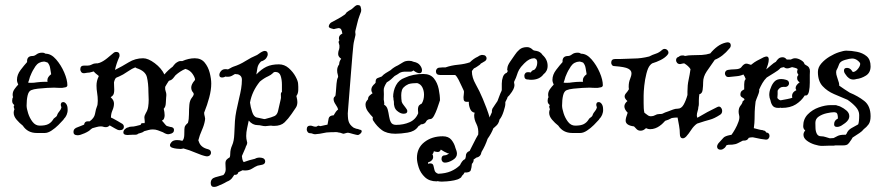

<svg xmlns="http://www.w3.org/2000/svg" viewBox="-20 -527 3478 758"><path d="M125 -2Q89 -2 70 -31Q57 -41 45.5 -54.5Q34 -68 34 -82Q34 -89 37 -96Q32 -107 36 -111L37 -112Q34 -114 31 -118Q28 -122 28 -129Q28 -139 32 -144L31 -145Q30 -148 30 -154Q30 -165 37.5 -175.5Q45 -186 52 -193Q47 -203 47 -212Q47 -232 61.5 -251Q76 -270 87 -282Q85 -306 109 -306Q116 -306 124.5 -312.5Q133 -319 146 -319Q151 -319 154 -318Q157 -317 160 -315Q182 -315 201.5 -292.5Q221 -270 233.5 -241Q246 -212 246 -190Q245 -184 239 -182.5Q233 -181 225 -180H217Q210 -180 203.5 -180.5Q197 -181 194 -181Q184 -181 166 -180Q148 -179 130 -177Q112 -175 103 -171Q93 -167 89 -150Q85 -133 85 -110Q85 -99 91 -80Q97 -61 108.5 -46Q120 -31 137 -31Q159 -31 170.5 -37Q182 -43 189 -54Q191 -59 198 -63.5Q205 -68 206 -74Q208 -80 214 -87Q220 -94 222 -101Q223 -103 221.5 -106.5Q220 -110 220 -114Q220 -117 222 -120.5Q224 -124 230 -124Q236 -124 241.5 -116.5Q247 -109 247 -95Q247 -92 247 -89Q247 -86 246 -83Q243 -71 240 -68Q239 -65 236 -62Q233 -59 230 -54Q223 -46 210.5 -33.5Q198 -21 183.5 -11.5Q169 -2 157 -2ZM91 -201Q94 -200 97 -200Q100 -200 103 -200Q109 -200 114.5 -200.5Q120 -201 126 -202Q134 -203 141.5 -203.5Q149 -204 154 -204H168Q167 -206 167 -210Q167 -223 182 -234Q180 -245 178 -258Q176 -271 168 -280L159 -283Q156 -283 154 -284Q132 -283 120 -265.5Q108 -248 101 -230Q98 -224 96.5 -217.5Q95 -211 91 -201Z M794 90Q778 87 752.5 76Q727 65 704 59Q698 61 693 61Q688 61 678 60Q668 59 659.5 56Q651 53 651 46Q651 41 657 34Q664 26 679 26Q690 26 700 29Q707 22 707.5 6Q708 -10 708 -17Q708 -26 712 -31.5Q716 -37 720 -40L722 -42Q726 -56 726 -75.5Q726 -95 727.5 -113Q729 -131 738 -142Q741 -146 740.5 -145Q740 -144 742 -148Q748 -156 741.5 -163Q735 -170 735 -182Q735 -187 738 -194Q741 -201 748 -209Q750 -211 750 -211.5Q750 -212 750 -212Q750 -221 740 -235.5Q730 -250 712 -255Q702 -251 692 -244.5Q682 -238 673 -230Q668 -223 663.5 -218Q659 -213 655 -211Q654 -210 651 -209.5Q648 -209 646 -207Q638 -195 632 -184Q631 -174 634.5 -165Q638 -156 636 -143Q635 -133 634.5 -119Q634 -105 626 -97L627 -95Q628 -91 629 -84.5Q630 -78 630 -72Q630 -65 627.5 -59Q625 -53 619 -51Q625 -45 627 -42L631 -37Q636 -30 641 -29L652 -26Q667 -25 667 -14Q667 -1 650 2Q649 2 647.5 2.5Q646 3 644 3Q636 3 623 -5Q613 -9 603.5 -12.5Q594 -16 583 -16Q574 -16 565.5 -13.5Q557 -11 549 -9Q545 -5 538 -3Q531 -1 525 1Q522 5 514 5H502Q496 5 491 5.5Q486 6 484 6Q467 6 467 -4Q467 -11 473 -17Q479 -23 486 -24Q491 -27 498 -27Q508 -27 517 -29.5Q526 -32 535 -34L538 -40Q541 -41 544.5 -41Q548 -41 551 -41Q552 -47 551 -52.5Q550 -58 550 -63Q550 -71 556 -81Q563 -92 565 -105.5Q567 -119 567 -133Q567 -141 566.5 -148.5Q566 -156 566 -163Q566 -198 560 -222.5Q554 -247 519 -258L514 -261Q501 -256 489.5 -248Q478 -240 466 -233Q447 -223 440.5 -221Q434 -219 430 -202Q430 -194 430.5 -186.5Q431 -179 431 -173Q431 -157 426 -151Q424 -148 418 -144L417 -143L419 -141Q430 -131 430 -118Q430 -105 424 -91.5Q418 -78 418 -63Q419 -63 427.5 -58.5Q436 -54 445.5 -48.5Q455 -43 458 -41Q469 -36 469 -27Q469 -13 452 -13Q445 -13 433 -20.5Q421 -28 413 -32L412 -31Q406 -25 398 -25Q392 -25 388 -26.5Q384 -28 378 -28Q370 -28 361.5 -25.5Q353 -23 345 -21Q343 -19 339 -17Q332 -9 314 -1Q296 7 287 7Q270 7 270 -6Q270 -20 287 -25Q292 -27 298.5 -29.5Q305 -32 312 -35Q314 -48 326 -48H334Q352 -61 355 -77Q359 -99 362.5 -106Q366 -113 366 -129Q366 -145 363.5 -160Q361 -175 361 -189Q361 -208 369 -224L370 -227Q367 -230 364 -232L359 -236Q355 -239 350 -245Q345 -244 339 -242Q333 -240 326 -240Q322 -240 319 -239Q316 -238 311 -238Q304 -238 300.5 -243Q297 -248 297 -253Q297 -268 311 -268H326Q335 -268 343 -272.5Q351 -277 361 -277H366L369 -278L373 -279Q387 -284 403 -297Q419 -310 427 -317Q432 -322 439 -322Q452 -322 452 -309Q452 -303 450 -300Q439 -275 434 -251L436 -252Q462 -265 488 -281Q514 -297 545 -297Q565 -297 591 -277.5Q617 -258 629 -233Q643 -250 662 -264Q664 -267 666.5 -270Q669 -273 673 -277Q678 -281 684 -284Q690 -287 697 -286H700Q725 -297 749 -297Q774 -297 788 -280Q802 -263 808 -239.5Q814 -216 814 -197Q814 -172 806 -142Q798 -112 787 -85Q786 -84 786 -81Q786 -75 788.5 -66.5Q791 -58 789 -51Q786 -33 777 -13Q768 7 763 27Q763 28 765 32Q772 55 801 62Q813 65 813 76Q813 82 808 86.5Q803 91 794 90Z M853 202Q849 203 841 207Q833 211 825 211Q812 211 812 196Q812 178 829.5 173Q847 168 862 164Q868 157 869.5 151.5Q871 146 871 141Q871 136 870.5 130.5Q870 125 870 118Q870 108 875 103Q880 98 884 96L887 94Q889 89 889 80Q889 63 896.5 46.5Q904 30 905 2Q906 -29 907.5 -49Q909 -69 913 -89Q917 -109 924 -139Q929 -159 932 -177Q935 -195 935 -212Q935 -223 928.5 -228.5Q922 -234 915 -234Q910 -234 908 -235L901 -231Q891 -224 880 -224H874L871 -225Q863 -221 857 -221Q846 -221 846 -231Q846 -239 852.5 -246.5Q859 -254 869 -254Q877 -254 880 -253Q885 -255 890.5 -258.5Q896 -262 902 -264Q927 -272 949 -286Q971 -300 995 -310Q1000 -313 1004.5 -316.5Q1009 -320 1015 -323Q1021 -326 1025 -326Q1037 -326 1037 -313Q1037 -306 1031.5 -298Q1026 -290 1013 -285H1011Q999 -273 996.5 -260Q994 -247 992 -233Q1012 -254 1032 -263.5Q1052 -273 1081 -273Q1103 -273 1120 -258Q1137 -243 1147 -224.5Q1157 -206 1157 -195Q1158 -185 1157.5 -171Q1157 -157 1150 -148L1151 -144Q1154 -132 1154 -124Q1154 -111 1148 -102Q1142 -93 1131 -77Q1118 -58 1103.5 -44Q1089 -30 1062 -30Q1054 -30 1051 -31H1048Q1043 -31 1038 -30Q1033 -29 1028 -29Q1020 -29 1012.5 -31Q1005 -33 997 -33Q977 -33 962 -51Q959 -36 955.5 -20.5Q952 -5 952 10Q952 21 955 32Q955 33 955.5 34Q956 35 956 36Q956 42 953 47Q950 52 949 57L935 89Q935 93 936.5 100.5Q938 108 942 113Q953 109 964.5 105.5Q976 102 986 100Q998 93 1013 96Q1020 97 1023.5 101Q1027 105 1027 110Q1027 122 1012 124L997 127Q987 131 975.5 138.5Q964 146 948 146Q941 146 938 145Q934 147 929.5 149Q925 151 921 153Q918 165 905 163L901 169Q895 179 888.5 183.5Q882 188 876 190Q868 195 853 202ZM1026 -57Q1054 -64 1064 -69Q1074 -74 1077.5 -88Q1081 -102 1088 -134Q1090 -139 1089 -150Q1088 -161 1092 -163L1093 -164Q1093 -174 1093 -193Q1093 -212 1088 -227.5Q1083 -243 1067 -243Q1063 -243 1060 -241L1057 -238Q1050 -231 1039 -226Q1023 -219 1006 -205Q975 -167 967 -122Q969 -105 975.5 -85Q982 -65 995 -63Q997 -63 1011 -59.5Q1025 -56 1026 -57Z M1392 6Q1391 6 1389.5 5.5Q1388 5 1386 5L1374 2Q1367 0 1361.5 -1.5Q1356 -3 1354 -3Q1350 -3 1344 -1Q1338 1 1335 1Q1334 1 1332 0Q1330 -1 1329 -1Q1326 -2 1323 -3Q1320 -4 1316 -4Q1311 -6 1304 -5.5Q1297 -5 1294 -5Q1293 -5 1285.5 -5Q1278 -5 1269 -4Q1256 -1 1242.5 1Q1229 3 1224 3Q1219 3 1214.5 1Q1210 -1 1205 -1Q1198 -1 1194.5 -6Q1191 -11 1191 -16Q1191 -31 1205 -31Q1210 -31 1215 -29Q1220 -27 1224 -27H1229Q1232 -29 1234.5 -30Q1237 -31 1237 -31Q1239 -31 1245 -29Q1253 -31 1261 -32.5Q1269 -34 1273 -35Q1275 -48 1277.5 -59.5Q1280 -71 1298 -72V-73L1301 -78Q1303 -82 1306.5 -86.5Q1310 -91 1315 -95Q1313 -103 1305 -114.5Q1297 -126 1297 -136Q1297 -143 1303 -147Q1305 -149 1306 -164Q1307 -179 1308.5 -196.5Q1310 -214 1314 -221Q1316 -225 1313.5 -232.5Q1311 -240 1311 -249Q1311 -262 1319 -273Q1319 -285 1327 -295Q1315 -303 1315 -314Q1315 -322 1318 -331Q1318 -330 1318.5 -331Q1319 -332 1320 -339Q1321 -348 1318 -355.5Q1315 -363 1320 -368Q1319 -370 1318.5 -372Q1318 -374 1318 -376Q1318 -387 1329 -393L1332 -395Q1332 -396 1331.5 -396Q1331 -396 1331 -397Q1330 -405 1327 -410.5Q1324 -416 1316 -416Q1314 -416 1306 -414Q1300 -412 1298 -412Q1296 -412 1287 -415Q1278 -418 1278 -422Q1278 -427 1281 -431.5Q1284 -436 1287 -438Q1298 -444 1313 -452Q1328 -460 1342 -470L1347 -476L1349 -479Q1350 -479 1350 -479.5Q1350 -480 1351 -480L1358 -485L1367 -490Q1368 -491 1369.5 -492Q1371 -493 1372 -494Q1376 -498 1381.5 -502.5Q1387 -507 1391 -507Q1401 -507 1403 -502Q1405 -497 1406 -489Q1406 -482 1405 -480L1399 -464Q1394 -451 1390.5 -435.5Q1387 -420 1383 -405Q1382 -401 1383 -396Q1384 -391 1383 -387Q1381 -377 1378.5 -367.5Q1376 -358 1375 -348Q1374 -340 1371.5 -311Q1369 -282 1366 -243.5Q1363 -205 1360 -168Q1357 -131 1355 -105.5Q1353 -80 1353 -79Q1353 -76 1353.5 -66Q1354 -56 1356 -49Q1360 -34 1376 -23Q1378 -22 1381 -21Q1384 -20 1386 -19Q1388 -18 1391 -18Q1394 -18 1397 -16Q1401 -15 1404.5 -14Q1408 -13 1408 -9Q1408 -4 1402.5 1Q1397 6 1392 6Z M1541 1Q1507 1 1487.5 -13.5Q1468 -28 1454 -50Q1450 -55 1452 -64Q1442 -74 1432.5 -87Q1423 -100 1423 -115Q1423 -121 1426 -126Q1429 -131 1433 -135V-136Q1433 -144 1439 -149.5Q1445 -155 1451 -159Q1446 -165 1446 -173Q1446 -180 1450 -186Q1454 -192 1460 -197L1463 -201Q1462 -215 1470 -218.5Q1478 -222 1487 -225Q1494 -233 1503 -238.5Q1512 -244 1522 -250Q1535 -262 1551 -269Q1562 -275 1571 -281Q1580 -287 1595 -287Q1600 -287 1604.5 -286Q1609 -285 1613 -283Q1630 -280 1638 -269.5Q1646 -259 1646 -250Q1646 -238 1636 -238Q1626 -238 1612 -249Q1607 -244 1600 -244H1576Q1572 -244 1567.5 -243Q1563 -242 1559 -240Q1554 -236 1548.5 -233Q1543 -230 1538 -227Q1531 -220 1523.5 -213.5Q1516 -207 1507 -202Q1494 -182 1495 -170.5Q1496 -159 1495 -134Q1495 -133 1496.5 -124.5Q1498 -116 1496 -114Q1507 -108 1510.5 -95Q1514 -82 1516 -68Q1518 -54 1523.5 -44Q1529 -34 1544 -34Q1573 -34 1597 -44.5Q1621 -55 1631 -80Q1631 -84 1630.5 -87.5Q1630 -91 1630 -95Q1630 -101 1632 -106.5Q1634 -112 1641 -116L1645 -118Q1654 -133 1654 -153Q1654 -169 1647.5 -182Q1641 -195 1627 -199Q1606 -199 1593 -195Q1589 -193 1584.5 -190.5Q1580 -188 1577 -185Q1569 -179 1566.5 -170Q1564 -161 1564 -151Q1564 -144 1564.5 -137Q1565 -130 1566 -125Q1568 -119 1572.5 -113.5Q1577 -108 1582 -101Q1588 -94 1588 -88Q1588 -78 1573 -78Q1561 -78 1547.5 -89.5Q1534 -101 1535 -126Q1534 -130 1533.5 -134Q1533 -138 1533 -143H1532Q1532 -169 1543.5 -190.5Q1555 -212 1578 -220Q1610 -235 1651 -235Q1679 -235 1693 -217.5Q1707 -200 1712 -175.5Q1717 -151 1717 -130Q1717 -132 1714 -122Q1711 -112 1705.5 -97Q1700 -82 1693.5 -70Q1687 -58 1680 -57Q1670 -57 1664 -50Q1658 -36 1641 -36L1639 -33Q1638 -32 1636.5 -31.5Q1635 -31 1633 -30L1630 -26Q1617 -8 1589.5 -3.5Q1562 1 1541 1Z M1724 190Q1720 190 1715.5 189.5Q1711 189 1707 188L1705 189H1704Q1675 189 1657.5 172.5Q1640 156 1633 134Q1626 112 1626 97Q1626 57 1655.5 34Q1685 11 1728 11Q1751 11 1762.5 25.5Q1774 40 1778 57Q1780 62 1782 68Q1784 74 1784 80Q1784 95 1767 105Q1750 115 1737 115Q1730 115 1726.5 110.5Q1723 106 1723 101Q1723 86 1737 86Q1741 86 1745.5 83.5Q1750 81 1753 79Q1752 79 1750.5 78.5Q1749 78 1747 78Q1740 75 1733.5 71.5Q1727 68 1721 64H1720Q1717 73 1708 73Q1704 73 1700 72Q1696 71 1693 70Q1692 73 1691 76Q1690 79 1687 82Q1690 86 1690 93Q1690 100 1685 105.5Q1680 111 1673 113L1670 114V120Q1672 119 1674 118.5Q1676 118 1678 118Q1689 118 1691 126.5Q1693 135 1695.5 145Q1698 155 1710 159Q1739 158 1760 149Q1781 140 1796 125Q1799 118 1804 111Q1809 104 1816 101L1817 99Q1817 97 1819 93V90Q1819 74 1834 69Q1843 52 1851 35.5Q1859 19 1868 4Q1870 -20 1861 -37.5Q1852 -55 1852 -71Q1852 -74 1852.5 -76.5Q1853 -79 1854 -82Q1841 -84 1835.5 -98.5Q1830 -113 1831 -125H1822Q1812 -125 1810.5 -134Q1809 -143 1811 -154.5Q1813 -166 1810 -171Q1808 -175 1802.5 -187Q1797 -199 1790.5 -212Q1784 -225 1777 -231H1717Q1701 -231 1701 -246Q1701 -251 1705 -255.5Q1709 -260 1716 -260Q1722 -261 1727.5 -261Q1733 -261 1739 -261Q1762 -269 1788.5 -271.5Q1815 -274 1835 -281Q1850 -296 1866 -303Q1874 -309 1881 -310H1885Q1893 -310 1897 -306Q1901 -302 1901 -297Q1901 -288 1890 -283Q1889 -282 1886 -280.5Q1883 -279 1880 -277H1879L1875 -272Q1869 -268 1863.5 -264Q1858 -260 1851 -257Q1848 -253 1845.5 -250Q1843 -247 1843 -245Q1843 -221 1858 -194.5Q1873 -168 1886 -137Q1892 -123 1900.5 -100.5Q1909 -78 1913 -63Q1913 -65 1917.5 -74Q1922 -83 1922 -84V-91Q1922 -92 1924 -98Q1928 -105 1933.5 -112.5Q1939 -120 1944 -128Q1948 -138 1951.5 -148Q1955 -158 1960 -168L1961 -172Q1961 -183 1961 -197Q1961 -211 1965.5 -223.5Q1970 -236 1981 -240L1985 -247L1983 -249Q1983 -249 1982.5 -251.5Q1982 -254 1983 -257Q1983 -268 1995 -285Q2007 -302 2013 -311Q2020 -322 2031 -331.5Q2042 -341 2061 -341Q2073 -341 2084 -330L2085 -329Q2087 -328 2088.5 -328Q2090 -328 2091 -327Q2093 -327 2095 -326.5Q2097 -326 2098 -326Q2114 -323 2122 -310Q2142 -292 2142 -267Q2142 -256 2137.5 -247.5Q2133 -239 2126 -234Q2110 -212 2077 -212Q2069 -212 2067 -213H2064Q2050 -213 2050 -228Q2050 -233 2053.5 -237.5Q2057 -242 2064 -242H2069L2073 -241H2075Q2077 -244 2080 -247Q2083 -250 2088 -251Q2093 -253 2097 -261.5Q2101 -270 2101 -279Q2101 -287 2099 -290L2098 -292Q2096 -294 2093.5 -295.5Q2091 -297 2089 -297H2088Q2070 -297 2051 -278L2048 -275Q2035 -262 2029.5 -252Q2024 -242 2021 -231.5Q2018 -221 2010 -205Q2009 -201 2010 -198Q2011 -195 2011 -190Q2011 -184 2007 -175Q2003 -166 1991 -151L1984 -144Q1983 -139 1980 -134Q1977 -129 1975 -124V-116Q1975 -108 1968 -86.5Q1961 -65 1952 -55Q1951 -48 1947 -40.5Q1943 -33 1932 -24L1928 -21Q1920 0 1905 21Q1896 48 1881 73Q1878 92 1861 95Q1859 97 1856 98.5Q1853 100 1851 102L1849 103L1850 104Q1850 113 1843 120Q1842 135 1838.5 145Q1835 155 1814 154Q1811 161 1804 167Q1803 170 1801 172.5Q1799 175 1795 177Q1788 182 1773 185Q1758 188 1744 189Q1730 190 1724 190Z M2239 -2Q2203 -2 2184 -31Q2171 -41 2159.5 -54.5Q2148 -68 2148 -82Q2148 -89 2151 -96Q2146 -107 2150 -111L2151 -112Q2148 -114 2145 -118Q2142 -122 2142 -129Q2142 -139 2146 -144L2145 -145Q2144 -148 2144 -154Q2144 -165 2151.5 -175.5Q2159 -186 2166 -193Q2161 -203 2161 -212Q2161 -232 2175.5 -251Q2190 -270 2201 -282Q2199 -306 2223 -306Q2230 -306 2238.5 -312.5Q2247 -319 2260 -319Q2265 -319 2268 -318Q2271 -317 2274 -315Q2296 -315 2315.5 -292.5Q2335 -270 2347.5 -241Q2360 -212 2360 -190Q2359 -184 2353 -182.5Q2347 -181 2339 -180H2331Q2324 -180 2317.5 -180.5Q2311 -181 2308 -181Q2298 -181 2280 -180Q2262 -179 2244 -177Q2226 -175 2217 -171Q2207 -167 2203 -150Q2199 -133 2199 -110Q2199 -99 2205 -80Q2211 -61 2222.5 -46Q2234 -31 2251 -31Q2273 -31 2284.5 -37Q2296 -43 2303 -54Q2305 -59 2312 -63.5Q2319 -68 2320 -74Q2322 -80 2328 -87Q2334 -94 2336 -101Q2337 -103 2335.5 -106.5Q2334 -110 2334 -114Q2334 -117 2336 -120.5Q2338 -124 2344 -124Q2350 -124 2355.5 -116.5Q2361 -109 2361 -95Q2361 -92 2361 -89Q2361 -86 2360 -83Q2357 -71 2354 -68Q2353 -65 2350 -62Q2347 -59 2344 -54Q2337 -46 2324.5 -33.5Q2312 -21 2297.5 -11.5Q2283 -2 2271 -2ZM2205 -201Q2208 -200 2211 -200Q2214 -200 2217 -200Q2223 -200 2228.5 -200.5Q2234 -201 2240 -202Q2248 -203 2255.5 -203.5Q2263 -204 2268 -204H2282Q2281 -206 2281 -210Q2281 -223 2296 -234Q2294 -245 2292 -258Q2290 -271 2282 -280L2273 -283Q2270 -283 2268 -284Q2246 -283 2234 -265.5Q2222 -248 2215 -230Q2212 -224 2210.5 -217.5Q2209 -211 2205 -201Z M2689 12Q2682 19 2676 19Q2664 19 2664 2Q2664 -14 2661 -30.5Q2658 -47 2655 -63Q2648 -63 2642.5 -62.5Q2637 -62 2632 -61Q2620 -54 2606 -50Q2602 -46 2597.5 -41Q2593 -36 2583 -29Q2576 -24 2566.5 -20.5Q2557 -17 2546 -17Q2542 -17 2538.5 -18Q2535 -19 2533 -20L2531 -21L2529 -20Q2525 -16 2520 -13.5Q2515 -11 2509 -11Q2500 -11 2494 -16.5Q2488 -22 2483 -28Q2450 -32 2450 -51Q2450 -61 2458 -82Q2445 -95 2445 -107Q2445 -118 2457 -128Q2446 -138 2446 -146Q2446 -153 2452 -159.5Q2458 -166 2463 -175Q2462 -179 2462 -185Q2462 -202 2467.5 -215Q2473 -228 2473 -238Q2473 -249 2460 -256Q2447 -263 2406 -266Q2399 -266 2396 -270.5Q2393 -275 2393 -279Q2393 -294 2408 -294H2426Q2443 -294 2455 -295Q2467 -296 2483 -296Q2511 -296 2543 -304Q2556 -311 2569 -315Q2582 -319 2594 -330Q2598 -334 2604 -334Q2610 -334 2614.5 -329.5Q2619 -325 2619 -320Q2619 -314 2614 -309Q2604 -298 2588 -290Q2572 -282 2555 -277Q2550 -274 2546 -269Q2538 -260 2532 -236.5Q2526 -213 2523.5 -188.5Q2521 -164 2521 -150V-120Q2521 -110 2521.5 -100Q2522 -90 2524 -82L2536 -73Q2542 -68 2550 -68Q2559 -68 2567 -72.5Q2575 -77 2585 -77Q2587 -77 2590 -77Q2593 -77 2595 -78Q2604 -83 2620 -88Q2628 -91 2637 -94.5Q2646 -98 2656 -98Q2670 -98 2679 -114Q2688 -130 2694 -152V-166Q2694 -191 2698.5 -211.5Q2703 -232 2706 -254Q2698 -267 2681 -277Q2677 -276 2674.5 -276Q2672 -276 2670 -275Q2669 -275 2668 -274.5Q2667 -274 2665 -274Q2657 -274 2653 -279Q2649 -284 2649 -289Q2649 -300 2660 -303Q2665 -308 2673 -308Q2675 -308 2678 -308Q2681 -308 2684 -306Q2698 -309 2712 -309Q2733 -309 2750.5 -310Q2768 -311 2784 -316Q2797 -332 2812.5 -343.5Q2828 -355 2846 -359Q2848 -359 2849.5 -359.5Q2851 -360 2852 -360Q2865 -360 2865 -348Q2865 -341 2860 -336Q2833 -303 2802 -291Q2784 -266 2770 -245Q2756 -224 2756 -203Q2756 -188 2754 -172.5Q2752 -157 2741 -155Q2740 -149 2739.5 -142.5Q2739 -136 2739 -130Q2739 -123 2739 -116.5Q2739 -110 2737 -104Q2737 -97 2734 -88Q2731 -79 2731 -71Q2731 -68 2733 -62Q2753 -74 2772.5 -84.5Q2792 -95 2811 -104Q2820 -109 2825.5 -103Q2831 -97 2831 -89Q2831 -79 2823 -74Q2800 -59 2782.5 -54.5Q2765 -50 2732 -39Q2719 -30 2709 -14.5Q2699 1 2689 12Z M2835 61Q2831 64 2825 64Q2811 64 2811 51Q2811 46 2816 39Q2830 24 2836 17Q2842 10 2863 6Q2865 6 2866 5.5Q2867 5 2868 5Q2874 -3 2882 -17Q2890 -31 2895.5 -46.5Q2901 -62 2898 -72Q2897 -76 2896.5 -79.5Q2896 -83 2896 -86Q2896 -101 2903.5 -110Q2911 -119 2912 -127L2918 -132Q2919 -133 2919 -133.5Q2919 -134 2919 -134Q2919 -138 2911 -142Q2903 -146 2903 -153Q2903 -164 2909 -168.5Q2915 -173 2918 -174V-194Q2918 -199 2919 -205Q2920 -211 2924 -215Q2922 -220 2920 -224.5Q2918 -229 2915 -233Q2902 -227 2887 -226Q2872 -225 2858 -223H2855Q2849 -223 2845.5 -227.5Q2842 -232 2842 -237Q2842 -242 2845 -246Q2848 -250 2854 -251Q2864 -253 2882.5 -253.5Q2901 -254 2907 -262L2910 -266Q2914 -271 2919.5 -274Q2925 -277 2932 -275L2945 -271Q2960 -283 2968 -287Q2976 -291 2995 -301Q3003 -304 3006 -304Q3015 -304 3015 -292Q3015 -283 3011.5 -272Q3008 -261 3005 -253Q3011 -258 3023.5 -269Q3036 -280 3043 -283Q3048 -291 3054 -296Q3060 -301 3070 -301Q3079 -301 3086 -292H3102Q3106 -294 3110 -295.5Q3114 -297 3119 -297Q3130 -297 3142.5 -289.5Q3155 -282 3156 -274Q3161 -270 3166 -267.5Q3171 -265 3174 -260Q3178 -253 3177.5 -246Q3177 -239 3177 -231Q3177 -219 3177 -200.5Q3177 -182 3174 -167Q3171 -152 3163 -150H3157Q3144 -129 3122 -115Q3100 -101 3066 -101Q3063 -101 3062 -102Q3059 -101 3053 -101Q3037 -101 3030.5 -109.5Q3024 -118 3022 -130Q3017 -142 3017 -152Q3017 -167 3023 -180Q3028 -195 3037.5 -205Q3047 -215 3064 -215Q3073 -215 3083 -212Q3095 -209 3095 -198Q3095 -192 3090 -187.5Q3085 -183 3076 -184H3072Q3058 -184 3050 -169V-155Q3050 -153 3049.5 -148.5Q3049 -144 3049 -140Q3055 -132 3062 -131Q3074 -133 3088.5 -136Q3103 -139 3108 -141Q3107 -144 3107 -149Q3107 -163 3124 -171Q3121 -176 3121 -179Q3121 -191 3137 -202Q3127 -208 3127 -219Q3127 -225 3129 -227Q3131 -229 3132 -232Q3127 -238 3127 -244Q3127 -247 3128 -249.5Q3129 -252 3129 -253Q3129 -255 3125 -257Q3121 -259 3107 -262Q3103 -261 3098 -259Q3093 -257 3088 -257Q3080 -257 3075 -262Q3071 -261 3067.5 -260.5Q3064 -260 3061 -258Q3053 -249 3037.5 -240Q3022 -231 3007 -221Q2997 -211 2990 -199Q2983 -187 2977 -173Q2979 -167 2972 -150Q2965 -133 2963 -126Q2960 -101 2959.5 -86Q2959 -71 2959 -57Q2959 -43 2956 -21Q2965 -19 2973.5 -16.5Q2982 -14 2992 -13L2993 -12Q3001 -12 3005 -4Q3018 -3 3018 10Q3018 15 3014 20Q3010 25 3002 24Q2998 24 2983.5 21.5Q2969 19 2952 15Q2948 15 2944 15.5Q2940 16 2936 17Q2931 28 2918 28H2913Q2903 33 2893.5 38Q2884 43 2871 44Q2861 44 2856 44.5Q2851 45 2849 46Q2849 46 2847 48Q2846 49 2844.5 52.5Q2843 56 2835 61Z M3225 49Q3213 49 3195.5 43.5Q3178 38 3165 28Q3152 18 3152 5Q3152 -4 3159 -12Q3151 -18 3151 -29Q3151 -57 3169 -75.5Q3187 -94 3212.5 -103Q3238 -112 3259 -112H3273Q3276 -112 3279 -112Q3282 -112 3286 -110Q3295 -108 3298 -106Q3311 -100 3322 -90.5Q3333 -81 3333 -68Q3333 -54 3317 -41.5Q3301 -29 3292 -27Q3289 -26 3284 -26Q3273 -26 3273 -36Q3273 -51 3286 -58L3288 -59Q3288 -78 3282 -82Q3276 -84 3273 -84Q3262 -84 3244 -80Q3226 -76 3212.5 -67Q3199 -58 3199 -42Q3199 -34 3199.5 -21Q3200 -8 3205 1.5Q3210 11 3222 11Q3231 11 3239.5 14Q3248 17 3256 19L3271 18Q3277 15 3286.5 10Q3296 5 3313 5H3319Q3320 3 3322 1Q3328 -14 3342 -21.5Q3356 -29 3368 -36Q3372 -45 3372 -73Q3372 -90 3358.5 -105Q3345 -120 3326 -133Q3300 -144 3273 -155.5Q3246 -167 3227.5 -187Q3209 -207 3209 -243Q3209 -261 3222.5 -276.5Q3236 -292 3255 -303.5Q3274 -315 3292.5 -321Q3311 -327 3321 -327Q3341 -327 3363.5 -322.5Q3386 -318 3401.5 -305Q3417 -292 3417 -265Q3417 -240 3398.5 -228.5Q3380 -217 3361 -215Q3358 -214 3355 -213.5Q3352 -213 3349 -213Q3339 -213 3331.5 -218.5Q3324 -224 3319 -232L3317 -235Q3312 -241 3312 -249Q3312 -259 3324 -259Q3329 -259 3334 -256.5Q3339 -254 3343 -248L3345 -245Q3345 -245 3345 -244.5Q3345 -244 3346 -244L3347 -243Q3351 -243 3353 -244Q3361 -247 3368.5 -257Q3376 -267 3376 -275Q3376 -280 3366 -288Q3356 -296 3344 -296Q3335 -296 3316 -290.5Q3297 -285 3293 -274Q3290 -266 3287.5 -260Q3285 -254 3282 -249Q3282 -248 3281.5 -246Q3281 -244 3281 -242Q3281 -233 3284.5 -223.5Q3288 -214 3292 -200Q3293 -196 3293 -193.5Q3293 -191 3293 -189Q3303 -182 3314 -174.5Q3325 -167 3335 -161Q3367 -148 3392 -128.5Q3417 -109 3417 -68Q3417 -47 3409 -36Q3401 -25 3390 -17Q3384 -9 3373.5 -2Q3363 5 3346 16Q3343 21 3341 24.5Q3339 28 3337 30Q3333 37 3327.5 42Q3322 47 3308 47H3278Q3275 48 3272 48Q3269 48 3266 48H3256Q3249 48 3241 48.5Q3233 49 3225 49Z"/></svg>

Font: Are You Serious
Style: Regular
Weight: 400
Designer: Robert E. Leuschke
Foundry: Robert E. Leuschke
Version: Version 1.100